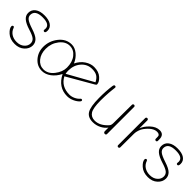

<svg xmlns="http://www.w3.org/2000/svg" viewBox="188 -1404 2321 2321"><g transform="rotate(45 1349.0 -243.5)"><path d="M208 8Q127 8 78 -36.5Q29 -81 29 -117Q29 -124 34 -129.5Q39 -135 46 -135Q58 -135 62 -122Q77 -77 115.5 -51.5Q154 -26 208 -26Q267 -26 304 -58.5Q341 -91 341 -135Q341 -171 314 -194Q287 -217 211 -240Q133 -264 95.5 -296Q58 -328 58 -373Q58 -429 101 -461Q144 -493 219 -493Q295 -493 336 -464.5Q377 -436 377 -387Q377 -349 358 -349Q340 -349 340 -367Q340 -369 341 -375Q342 -381 342 -388Q342 -460 222 -460Q93 -460 93 -373Q93 -342 121 -319.5Q149 -297 229 -271Q313 -244 345 -212Q377 -180 377 -135Q377 -79 330 -35.5Q283 8 208 8Z M671 6Q589 6 533 -58.5Q477 -123 477 -213Q477 -314 541.5 -395.5Q606 -477 702 -477Q756 -477 805.5 -437Q855 -397 882 -333Q916 -402 972 -439Q1028 -476 1085 -476Q1165 -476 1212 -433.5Q1259 -391 1259 -352Q1259 -342 1241 -332L910 -141Q970 -27 1110 -27Q1146 -27 1182.5 -44.5Q1219 -62 1241 -89Q1246 -94 1252 -94Q1268 -94 1268 -77Q1268 -73 1263 -66Q1237 -35 1192 -14.5Q1147 6 1103 6Q951 6 875 -146Q840 -76 785.5 -35Q731 6 671 6ZM671 -21Q747 -21 802.5 -92.5Q858 -164 858 -238Q858 -332 811.5 -390.5Q765 -449 697 -449Q623 -449 569 -379Q515 -309 515 -217Q515 -132 560 -76.5Q605 -21 671 -21ZM899 -173 1227 -356Q1203 -403 1171 -422.5Q1139 -442 1085 -442Q1004 -442 949 -379.5Q894 -317 894 -222Q894 -201 899 -173Z M1543 9Q1461 9 1426.5 -46.5Q1392 -102 1391 -251Q1390 -365 1404 -468Q1408 -494 1423 -494Q1441 -494 1441 -477Q1441 -476 1439.5 -463.5Q1438 -451 1435.5 -429Q1433 -407 1431 -380Q1429 -353 1427.5 -317Q1426 -281 1426 -246Q1426 -114 1456 -67.5Q1486 -21 1548 -21Q1636 -21 1714 -109Q1729 -125 1729 -161L1731 -477Q1731 -484 1737 -489Q1743 -494 1749 -494Q1757 -494 1762.5 -489Q1768 -484 1768 -477V-13Q1768 6 1747 6Q1737 6 1731 -0.5Q1725 -7 1725 -18V-80Q1699 -42 1650 -16.5Q1601 9 1543 9Z M1976 6Q1969 6 1963.5 1Q1958 -4 1958 -11V-475Q1958 -482 1963.5 -487.5Q1969 -493 1976 -493Q1984 -493 1990 -487.5Q1996 -482 1996 -475V-336Q2015 -392 2070.5 -444Q2126 -496 2187 -496Q2261 -496 2261 -413V-390Q2261 -371 2244 -371Q2225 -371 2225 -391V-410Q2225 -426 2223 -435Q2221 -444 2210 -452Q2199 -460 2177 -460Q2107 -460 2034 -362Q2018 -341 2007 -307.5Q1996 -274 1996 -247L1995 -11Q1995 -4 1989.5 1Q1984 6 1976 6Z M2484 8Q2403 8 2354 -36.5Q2305 -81 2305 -117Q2305 -124 2310 -129.5Q2315 -135 2322 -135Q2334 -135 2338 -122Q2353 -77 2391.5 -51.5Q2430 -26 2484 -26Q2543 -26 2580 -58.5Q2617 -91 2617 -135Q2617 -171 2590 -194Q2563 -217 2487 -240Q2409 -264 2371.5 -296Q2334 -328 2334 -373Q2334 -429 2377 -461Q2420 -493 2495 -493Q2571 -493 2612 -464.5Q2653 -436 2653 -387Q2653 -349 2634 -349Q2616 -349 2616 -367Q2616 -369 2617 -375Q2618 -381 2618 -388Q2618 -460 2498 -460Q2369 -460 2369 -373Q2369 -342 2397 -319.5Q2425 -297 2505 -271Q2589 -244 2621 -212Q2653 -180 2653 -135Q2653 -79 2606 -35.5Q2559 8 2484 8Z"/></g></svg>

Font: Comic Neue Light
Style: Regular
Weight: 300
Designer: Craig Rozynski
Foundry: Craig Rozynski
Version: Version 2.003